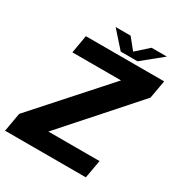

<svg xmlns="http://www.w3.org/2000/svg" viewBox="-210 -931 996 1060"><g transform="rotate(30 288.0 -400.5)"><path d="M-23.5 0H491.5L512 -115.5H186L580.5 -559.5L601 -675H102L82 -560.5H392L-2.5 -119.5ZM311 -697.5H418L545.5 -801H448L370.5 -731.5L314.5 -801H219Z"/></g></svg>

Font: Anybody
Style: Bold Italic
Weight: 700
Italic angle: -10°
Designer: Tyler Finck
Foundry: Etcetera Type Company
Version: Version 1.113;gftools[0.9.25]